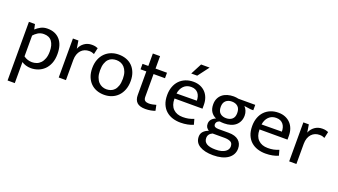

<svg xmlns="http://www.w3.org/2000/svg" viewBox="-72 -1317 3825 2175"><g transform="rotate(20 1840.5 -230.0)"><path d="M263 9Q231 9 201.5 0Q172 -9 151 -24V230H64V-477H137L150 -416Q177 -441 211 -459Q245 -477 291 -477Q385 -477 439 -417Q493 -357 493 -245Q493 -179 473.5 -131Q454 -83 421.5 -52Q389 -21 347.5 -6Q306 9 263 9ZM272 -405Q230 -405 199 -384.5Q168 -364 151 -343V-92Q174 -75 200 -67Q226 -59 252 -59Q279 -59 306 -68.5Q333 -78 354 -100Q375 -122 388 -157Q401 -192 401 -243Q401 -318 369.5 -361.5Q338 -405 272 -405Z M597 0V-470H663L678 -376Q695 -421 734 -449Q773 -477 824 -477Q850 -477 867 -473Q884 -469 898 -463L881 -386Q869 -392 854.5 -396Q840 -400 820 -400Q791 -400 766.5 -390Q742 -380 723.5 -360Q705 -340 694.5 -310.5Q684 -281 684 -243V0Z M1377 -240Q1377 -181 1359 -134.5Q1341 -88 1309.5 -56Q1278 -24 1236 -7.5Q1194 9 1145 9Q1096 9 1054.5 -6.5Q1013 -22 982.5 -52.5Q952 -83 934.5 -127.5Q917 -172 917 -230Q917 -289 935 -335Q953 -381 984.5 -412.5Q1016 -444 1058 -460.5Q1100 -477 1149 -477Q1198 -477 1239.5 -462Q1281 -447 1311.5 -417Q1342 -387 1359.5 -342.5Q1377 -298 1377 -240ZM1285 -235Q1285 -282 1273 -315Q1261 -348 1241.5 -369Q1222 -390 1197 -399.5Q1172 -409 1146 -409Q1120 -409 1095 -401Q1070 -393 1051 -373Q1032 -353 1020.5 -319.5Q1009 -286 1009 -235Q1009 -188 1021 -154.5Q1033 -121 1052.5 -100Q1072 -79 1097 -69Q1122 -59 1148 -59Q1174 -59 1199 -67.5Q1224 -76 1243 -96.5Q1262 -117 1273.5 -150.5Q1285 -184 1285 -235Z M1731 -404H1593V-131Q1593 -96 1610.5 -84Q1628 -72 1656 -72Q1676 -72 1700 -76.5Q1724 -81 1742 -87L1756 -20Q1736 -12 1705 -6Q1674 0 1640 0Q1570 0 1538 -30.5Q1506 -61 1506 -119V-404H1436V-470H1506V-620H1593V-470H1731Z M2248 -225H1911V-221Q1911 -143 1953.5 -101Q1996 -59 2069 -59Q2107 -59 2136.5 -65Q2166 -71 2201 -85L2219 -20Q2190 -7 2150.5 1Q2111 9 2066 9Q2015 9 1970.5 -5Q1926 -19 1892 -48.5Q1858 -78 1838.5 -124Q1819 -170 1819 -234Q1819 -289 1835.5 -334Q1852 -379 1882 -410.5Q1912 -442 1954.5 -459.5Q1997 -477 2050 -477Q2095 -477 2131.5 -462Q2168 -447 2194 -420Q2220 -393 2234 -355Q2248 -317 2248 -271ZM2157 -288Q2157 -314 2150.5 -336.5Q2144 -359 2130.5 -376Q2117 -393 2096 -403Q2075 -413 2045 -413Q1990 -413 1955.5 -378Q1921 -343 1913 -286ZM2165 -690 2064 -556H1992L2062 -690Z M2345 -314Q2345 -353 2359 -383.5Q2373 -414 2398.5 -435Q2424 -456 2459 -466.5Q2494 -477 2535 -477Q2550 -477 2564 -475Q2578 -473 2592 -470H2795V-405H2764L2684 -416Q2703 -396 2713.5 -370Q2724 -344 2724 -315Q2724 -276 2710 -245.5Q2696 -215 2671 -194Q2646 -173 2611 -162.5Q2576 -152 2535 -152Q2504 -152 2481 -156Q2458 -148 2449 -135.5Q2440 -123 2440 -109Q2440 -86 2455.5 -78Q2471 -70 2497 -70H2621Q2699 -70 2740.5 -34.5Q2782 1 2782 62Q2782 101 2765 132Q2748 163 2716.5 185Q2685 207 2640 218.5Q2595 230 2539 230Q2437 230 2376.5 193.5Q2316 157 2316 86Q2316 49 2339.5 24Q2363 -1 2401 -14Q2381 -28 2371 -43.5Q2361 -59 2361 -85Q2361 -116 2379.5 -138Q2398 -160 2430 -173Q2390 -191 2367.5 -225.5Q2345 -260 2345 -314ZM2452 0Q2401 23 2401 72Q2401 160 2543 160Q2585 160 2614 152Q2643 144 2661 131Q2679 118 2687.5 102Q2696 86 2696 69Q2696 27 2667.5 13.5Q2639 0 2596 0ZM2635 -312Q2635 -365 2607.5 -390Q2580 -415 2535 -415Q2490 -415 2462.5 -390Q2435 -365 2435 -316Q2435 -264 2462.5 -239.5Q2490 -215 2535 -215Q2580 -215 2607.5 -239Q2635 -263 2635 -312Z M3273 -225H2936V-221Q2936 -143 2978.5 -101Q3021 -59 3094 -59Q3132 -59 3161.5 -65Q3191 -71 3226 -85L3244 -20Q3215 -7 3175.5 1Q3136 9 3091 9Q3040 9 2995.5 -5Q2951 -19 2917 -48.5Q2883 -78 2863.5 -124Q2844 -170 2844 -234Q2844 -289 2860.5 -334Q2877 -379 2907 -410.5Q2937 -442 2979.5 -459.5Q3022 -477 3075 -477Q3120 -477 3156.5 -462Q3193 -447 3219 -420Q3245 -393 3259 -355Q3273 -317 3273 -271ZM3182 -288Q3182 -314 3175.5 -336.5Q3169 -359 3155.5 -376Q3142 -393 3121 -403Q3100 -413 3070 -413Q3015 -413 2980.5 -378Q2946 -343 2938 -286Z M3375 0V-470H3441L3456 -376Q3473 -421 3512 -449Q3551 -477 3602 -477Q3628 -477 3645 -473Q3662 -469 3676 -463L3659 -386Q3647 -392 3632.5 -396Q3618 -400 3598 -400Q3569 -400 3544.5 -390Q3520 -380 3501.5 -360Q3483 -340 3472.5 -310.5Q3462 -281 3462 -243V0Z"/></g></svg>

Font: Mukta
Style: Regular
Weight: 400
Designer: Girish Dalvi and Yashodeep Gholap
Foundry: Ek Type
Version: Version 2.538;PS 1.001;hotconv 16.6.51;makeotf.lib2.5.65220;